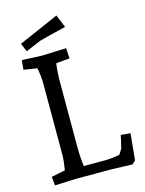

<svg xmlns="http://www.w3.org/2000/svg" viewBox="-132 -976 799 1059"><g transform="rotate(-15 267.0 -446.5)"><path d="M221 -538V-167Q221 -110 228 -57H346Q384 -57 433 -66Q453 -94 454 -103Q466 -150 469 -170L524 -165L509 -14L490 4Q396 0 376 0H165L47 5L42 -45L121 -61Q130 -120 130 -137V-568Q130 -586 121 -644L44 -656L49 -710Q145 -705 165 -705L302 -710L306 -651L228 -644Q221 -595 221 -538ZM297 -898 327 -825Q195 -793 176 -787L88 -750L68 -798Z"/></g></svg>

Font: Andada SC
Style: Regular
Weight: 400
Designer: Carolina Giovagnoli
Foundry: Carolina Giovagnoli
Version: Version 1.003